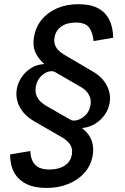

<svg xmlns="http://www.w3.org/2000/svg" viewBox="-20 -758 601 925"><path d="M204.1 147.5Q145.5 147.5 106.4 127.9Q67.4 108.4 47.9 72.3Q28.3 36.1 28.8 -14.2L126 -30.3Q127.4 11.2 148.4 34.9Q169.4 58.6 219.2 58.6Q262.2 58.6 291.3 40.3Q320.3 22 326.2 -13.7Q330.1 -38.1 321.5 -54.7Q313 -71.3 297.9 -83.3Q282.7 -95.2 266.1 -103.5L143.1 -174.8Q113.3 -191.9 93 -215.8Q72.8 -239.7 64.2 -268.8Q55.7 -297.9 61 -328.6Q65.9 -359.4 84.2 -386.2Q102.5 -413.1 130.1 -430.2Q157.7 -447.3 191.4 -449.2L192.4 -450.7Q162.6 -477.5 149.7 -507.6Q136.7 -537.6 143.6 -579.1Q151.9 -628.4 181.2 -663.8Q210.4 -699.2 255.9 -718.5Q301.3 -737.8 358.4 -737.8Q415 -737.8 451.4 -718.8Q487.8 -699.7 506.1 -663.6Q524.4 -627.4 525.4 -576.2L430.7 -560.1Q426.8 -603 408.7 -626.2Q390.6 -649.4 345.2 -649.4Q302.2 -649.4 275.1 -630.1Q248 -610.8 242.7 -577.1Q238.8 -553.2 247.3 -535.9Q255.9 -518.6 271.7 -506.6Q287.6 -494.6 304.7 -485.4L426.8 -413.6Q457 -396.5 476.8 -372.6Q496.6 -348.6 504.9 -320.8Q513.2 -293 508.3 -263.2Q503.4 -231.9 484.6 -205.1Q465.8 -178.2 438 -161.4Q410.2 -144.5 377.9 -141.6L376.5 -139.2Q398.9 -122.6 411.1 -102.3Q423.3 -82 427 -59.1Q430.7 -36.1 426.8 -10.7Q418.9 37.6 388.2 73Q357.4 108.4 310.1 127.9Q262.7 147.5 204.1 147.5ZM318.8 -181.6Q331.5 -173.8 352.3 -179.4Q373 -185.1 391.6 -202.9Q410.2 -220.7 415.5 -249.5Q419.4 -268.1 415 -284.4Q410.6 -300.8 398.7 -315.2Q386.7 -329.6 366.2 -340.8L245.6 -410.6Q232.4 -418.5 212.6 -412.6Q192.9 -406.7 175.5 -388.7Q158.2 -370.6 152.8 -341.8Q149.4 -322.8 153.3 -305.9Q157.2 -289.1 169.9 -274.4Q182.6 -259.8 203.6 -247.6Z"/></svg>

Font: Inter 18pt Medium
Style: Italic
Weight: 500
Italic angle: -9.3988°
Designer: Rasmus Andersson
Foundry: rsms
Version: Version 4.001;git-66647c0bb